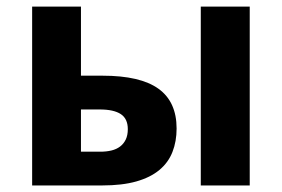

<svg xmlns="http://www.w3.org/2000/svg" viewBox="-20 -566 860 586"><path d="M227.1 -335H293Q408.2 -335 463.6 -295.2Q519 -255.4 519 -173.8Q519 -134.3 506.3 -102.1Q493.7 -69.8 466.3 -47.1Q439 -24.4 396 -12.2Q353 0 292 0H78.1V-545.9H227.1ZM370.1 -171.9Q370.1 -203.6 348.6 -217.8Q327.1 -231.9 284.2 -231.9H227.1V-103H286.1Q304.7 -103 320.1 -106.7Q335.4 -110.4 346.4 -118.7Q357.4 -127 363.8 -140.1Q370.1 -153.3 370.1 -171.9ZM742.2 0H592.8V-545.9H742.2Z"/></svg>

Font: Droid Sans
Style: Bold
Weight: 700
Foundry: Ascender Corporation
Version: Version 1.00 build 112